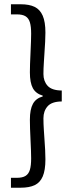

<svg xmlns="http://www.w3.org/2000/svg" viewBox="-20 -728 342 900"><path d="M269.5 -252.4V-303.7Q222.7 -304.2 203.1 -325.9Q183.6 -347.7 183.6 -380.9Q183.6 -405.8 185.6 -435.3Q187.5 -464.8 188 -473.1Q192.9 -539.6 192.9 -575.2Q192.9 -625.5 180.2 -654.5Q167.5 -683.6 142.3 -695.8Q117.2 -708 76.7 -708H31.3V-660.6H59.1Q85.5 -660.6 99.9 -651.6Q114.3 -642.6 120.1 -623.3Q126 -604 126 -569.8Q126 -542.5 123.1 -481.9Q120.1 -420.4 120.1 -389.2Q120.1 -340.3 134 -314.7Q148 -289.1 180.2 -279.8V-275.9Q148.4 -267.1 134.3 -241.2Q120.1 -215.3 120.1 -167Q120.1 -131.8 123.1 -71.3Q126 -14.6 126 14.2Q126 48.3 120.1 67.9Q114.3 87.4 99.9 96.4Q85.5 105.5 59.1 105.5H31.3V151.9H76.7Q117.2 151.9 142.6 139.9Q168 127.9 180.4 98.9Q192.9 69.8 192.9 19Q192.9 -18.6 188 -82Q187.5 -89.4 185.6 -117.9Q183.6 -146.5 183.6 -173.8Q183.6 -207.5 203.1 -229.7Q222.7 -252 269.5 -252.4Z"/></svg>

Font: Varta
Style: Regular
Weight: 400
Designer: Joana Correia, Viktoriya Grabowska, Eben Sorkin
Foundry: Sorkin Type
Version: Version 1.002; ttfautohint (v1.3) -l 8 -r 24 -G 200 -x 12 -H